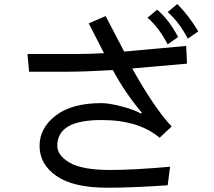

<svg xmlns="http://www.w3.org/2000/svg" viewBox="-20 -875 1040 931"><path d="M941.4 -722.7 890.6 -687.5Q847.7 -769.5 793 -816.4L839.8 -855.5Q894.5 -800.8 941.4 -722.7ZM843.8 -695.3 793 -660.2Q750 -742.2 695.3 -789.1L742.2 -828.1Q800.8 -777.3 843.8 -695.3ZM886.7 -566.4 621.1 -543Q730.5 -347.7 812.5 -261.7L753.9 -207Q652.3 -293 472.7 -293Q363.3 -293 310.5 -261.7Q257.8 -230.5 257.8 -168Q257.8 -121.1 318.4 -85.9Q378.9 -50.8 515.6 -50.8Q625 -50.8 804.7 -66.4L793 23.4Q625 35.2 500 35.2Q335.9 35.2 253.9 -21.5Q171.9 -78.1 171.9 -168Q171.9 -253.9 250 -314.5Q328.1 -375 472.7 -375Q507.8 -375 568.4 -359.4Q628.9 -343.8 664.1 -324.2L668 -328.1Q585.9 -425.8 527.3 -535.2Q386.7 -527.3 312.5 -527.3H121.1L113.3 -613.3H363.3Q410.2 -613.3 484.4 -617.2L410.2 -761.7L492.2 -796.9L582 -625L882.8 -652.3Z"/></svg>

Font: WenQuanYi Micro Hei Mono
Style: Regular
Weight: 400
Foundry: Ascender Corporation
Version: Version 0.2.0-beta